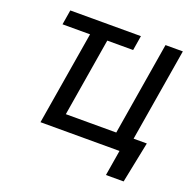

<svg xmlns="http://www.w3.org/2000/svg" viewBox="-152 -884 1227 1212"><g transform="rotate(20 462.0 -277.5)"><path d="M591.6 -727.3H117.2L100.9 -628.2H285.9L181.5 0H712.4L683.9 171.9H802.6L858.3 -103.3H769.5L873.2 -727.3H756.7L653.4 -102.3H314.6L401.6 -628.2H575.3Z"/></g></svg>

Font: Magic Ui Pro Semi Bold
Style: Italic
Weight: 600
Italic angle: -9.39999°
Designer: Stefan Endress, Andreas Faust
Version: Version 1.000;FEAKit 1.0